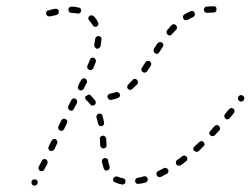

<svg xmlns="http://www.w3.org/2000/svg" viewBox="-20 -581 797 611"><path d="M80 -1Q80 1 81 3Q81 5 83 7Q84 8 86 9Q89 11 93 9Q97 8 99 4Q100 2 100 0Q100 -2 100 -4Q99 -6 98 -7Q96 -9 95 -9Q91 -11 87 -10Q83 -9 81 -5V-4Q80 -3 80 -1ZM376 4Q379 2 379 -2Q380 -4 379 -6Q379 -8 378 -10Q377 -11 375 -12Q373 -13 371 -14Q362 -15 354 -19Q351 -20 347 -19Q343 -18 341 -14Q340 -12 340 -10Q340 -8 340 -6Q341 -5 342 -3Q344 -2 346 -1Q356 4 368 6Q372 7 376 4ZM449 -5Q451 -9 450 -13Q449 -14 448 -16Q447 -18 445 -19Q444 -20 442 -20Q440 -20 438 -20Q428 -17 418 -15Q416 -15 415 -14Q413 -13 412 -11Q411 -10 410 -8Q410 -6 410 -4Q411 0 414 3Q418 5 422 4Q432 3 443 0Q447 -1 449 -5ZM514 -30Q515 -32 516 -34Q516 -36 516 -38Q516 -40 515 -41Q513 -45 509 -46Q505 -48 502 -46Q493 -41 484 -37Q480 -35 478 -31Q477 -27 479 -23Q480 -21 481 -20Q483 -19 484 -18Q486 -17 488 -17Q490 -18 492 -18Q501 -23 511 -28Q513 -29 514 -30ZM102 -47Q102 -45 103 -43Q104 -41 105 -39Q106 -38 108 -37Q112 -35 116 -37Q120 -38 121 -42L131 -60Q132 -64 131 -68Q130 -72 126 -74Q122 -76 118 -74Q114 -73 113 -69L103 -50Q103 -49 102 -47ZM312 -42Q313 -40 315 -39Q316 -38 318 -38Q320 -38 322 -39Q324 -39 326 -41Q327 -42 328 -44Q329 -45 329 -47Q329 -49 329 -51Q326 -59 324 -70Q324 -72 323 -74Q322 -75 320 -76Q318 -78 316 -78Q314 -78 313 -78Q308 -77 306 -74Q304 -71 304 -67Q307 -55 310 -45Q310 -43 312 -42ZM575 -71Q576 -72 576 -74Q576 -76 576 -78Q575 -80 574 -82Q572 -85 567 -86Q563 -86 560 -84Q552 -77 544 -72Q542 -70 541 -69Q540 -67 540 -65Q539 -63 540 -61Q540 -59 541 -58Q544 -54 548 -54Q552 -53 555 -55Q564 -61 572 -68Q574 -69 575 -71ZM630 -118Q630 -119 631 -121Q631 -123 630 -125Q629 -127 628 -129Q625 -132 621 -132Q617 -132 614 -129Q606 -122 599 -115Q596 -113 595 -108Q595 -104 598 -101Q599 -100 601 -99Q603 -98 605 -98Q607 -98 609 -98Q610 -99 612 -100Q620 -107 627 -115Q629 -116 630 -118ZM134 -107Q136 -103 139 -101Q143 -100 147 -101Q151 -102 153 -106L162 -125Q164 -128 162 -132Q161 -136 157 -138Q154 -140 150 -138Q146 -137 144 -133L135 -115Q133 -111 134 -107ZM303 -111Q306 -108 310 -109Q312 -109 314 -110Q315 -111 317 -112Q318 -114 319 -115Q319 -117 319 -119L318 -140Q317 -144 314 -147Q311 -150 307 -149Q303 -149 300 -146Q297 -143 298 -139L299 -118Q299 -114 303 -111ZM680 -173Q680 -177 677 -180Q676 -182 674 -182Q672 -183 670 -183Q668 -183 666 -182Q664 -181 663 -180Q656 -172 649 -164Q646 -161 646 -157Q646 -153 650 -150Q651 -149 653 -148Q655 -148 657 -148Q659 -148 660 -148Q662 -149 664 -151Q671 -158 678 -166Q681 -169 680 -173ZM166 -171Q167 -167 171 -166Q174 -164 178 -165Q182 -167 184 -170L193 -189Q195 -193 194 -197Q192 -200 189 -202Q185 -204 181 -203Q177 -201 175 -198L166 -179Q164 -175 166 -171ZM296 -181Q299 -179 304 -180Q305 -180 307 -181Q309 -182 310 -184Q311 -186 311 -188Q312 -190 311 -192Q309 -203 306 -213Q305 -217 301 -219Q298 -220 294 -219Q290 -218 288 -214Q286 -211 287 -207Q290 -198 292 -188Q293 -184 296 -181ZM726 -229Q726 -233 723 -235Q721 -236 719 -237Q717 -238 715 -237Q713 -237 712 -236Q710 -235 709 -234Q702 -225 696 -218Q695 -216 694 -214Q693 -212 694 -210Q694 -208 695 -207Q696 -205 697 -204Q700 -201 704 -201Q709 -202 711 -205Q718 -213 724 -221Q727 -224 726 -229ZM197 -236Q198 -232 202 -230Q206 -228 210 -229Q214 -231 215 -235L225 -253Q226 -257 225 -261Q224 -265 220 -267Q218 -267 216 -268Q214 -268 212 -267Q210 -266 209 -265Q207 -264 207 -262L197 -243Q196 -240 197 -236ZM273 -245Q277 -245 281 -247Q284 -250 285 -254Q285 -258 283 -261Q276 -270 268 -278Q266 -279 264 -280Q263 -280 261 -280Q260 -280 260 -279Q256 -276 251 -274Q251 -273 251 -272Q251 -271 251 -270Q251 -268 252 -266Q253 -264 254 -263Q261 -257 267 -249Q269 -246 273 -245ZM757 -270Q757 -274 753 -276Q752 -278 750 -278Q748 -279 746 -278Q744 -278 742 -277Q741 -276 739 -274Q737 -270 737 -266Q738 -262 741 -260Q743 -259 745 -258Q746 -258 748 -258Q750 -258 752 -259Q754 -260 755 -262H756Q758 -266 757 -270ZM324 -279Q321 -276 322 -272Q323 -268 326 -265Q329 -263 333 -263Q345 -265 355 -269Q359 -270 361 -274Q363 -278 361 -282Q360 -286 356 -287Q352 -289 349 -288Q340 -284 330 -283Q326 -282 324 -279ZM232 -315 229 -308Q227 -304 228 -300Q230 -296 233 -294Q235 -293 237 -293Q239 -293 241 -294Q243 -294 244 -296Q246 -297 247 -299L250 -306L256 -317Q258 -321 256 -325Q255 -329 251 -331Q247 -333 244 -331Q240 -330 238 -326ZM386 -309Q385 -308 385 -306Q385 -304 385 -302Q386 -300 387 -298Q390 -295 394 -295Q398 -295 401 -298Q409 -305 417 -313Q419 -316 419 -320Q419 -324 416 -327Q413 -330 409 -330Q404 -330 402 -326Q395 -319 388 -312Q386 -311 386 -309ZM430 -358Q431 -354 434 -352Q438 -349 442 -350Q446 -351 448 -354Q453 -362 460 -372Q462 -375 461 -379Q460 -383 457 -386Q453 -388 449 -387Q445 -386 443 -383Q437 -373 432 -366Q429 -362 430 -358ZM258 -364Q260 -361 264 -359Q268 -357 272 -359Q275 -361 277 -364Q281 -375 285 -384Q286 -388 284 -392Q283 -395 279 -397Q275 -398 271 -397Q267 -395 266 -391Q263 -382 258 -372Q257 -368 258 -364ZM469 -418Q470 -414 473 -412Q477 -409 481 -410Q485 -411 487 -415Q493 -424 498 -432Q500 -435 500 -439Q499 -443 495 -446Q492 -448 488 -447Q484 -446 481 -443Q476 -435 470 -426Q468 -422 469 -418ZM282 -431Q284 -427 288 -426Q292 -425 295 -428Q299 -430 300 -434Q302 -446 303 -456Q303 -460 301 -463Q298 -466 294 -466Q290 -467 287 -464Q283 -461 283 -457Q282 -448 280 -438Q279 -434 282 -431ZM510 -481Q510 -479 510 -477Q510 -475 511 -474Q512 -472 513 -471Q517 -468 521 -468Q525 -469 527 -472Q534 -480 541 -487Q544 -490 543 -494Q543 -498 540 -501Q539 -502 537 -503Q535 -504 533 -504Q531 -504 529 -503Q528 -502 526 -501Q519 -493 512 -485Q511 -483 510 -481ZM277 -498Q279 -497 281 -496Q283 -495 285 -496Q287 -496 288 -497Q292 -499 293 -503Q294 -507 292 -510Q287 -521 279 -529Q276 -532 272 -532Q268 -533 265 -530Q263 -528 262 -527Q261 -525 261 -523Q261 -521 262 -519Q263 -517 264 -516Q270 -509 275 -501Q276 -499 277 -498ZM562 -528Q562 -524 564 -521Q566 -517 570 -517Q574 -516 578 -518Q586 -523 595 -527Q598 -529 600 -533Q601 -537 599 -541Q598 -544 594 -546Q590 -547 586 -545Q576 -541 567 -535Q563 -533 562 -528ZM166 -538Q168 -541 167 -545Q167 -547 166 -549Q164 -551 163 -552Q161 -553 159 -553Q157 -553 155 -553Q143 -551 135 -548Q133 -548 131 -547Q129 -545 128 -544Q127 -542 127 -540Q127 -538 127 -536Q128 -532 132 -530Q136 -528 140 -529Q148 -531 159 -533Q163 -534 166 -538ZM226 -538Q230 -537 233 -539Q237 -541 238 -545Q238 -547 238 -549Q238 -551 237 -553Q236 -554 234 -556Q232 -557 230 -557Q219 -560 208 -560Q206 -560 204 -559Q202 -558 200 -557Q199 -555 198 -554Q198 -552 198 -550Q198 -546 200 -543Q203 -540 208 -540Q217 -540 226 -538ZM631 -556Q628 -553 629 -549Q629 -545 633 -542Q636 -540 640 -540Q649 -541 659 -541Q664 -541 667 -544Q669 -547 669 -551Q669 -556 667 -559Q664 -561 659 -561Q648 -561 638 -560Q633 -560 631 -556Z"/></svg>

Font: FRB American Cursive Dashed Light
Style: Italic
Weight: 300
Italic angle: -25°
Version: Version 2.0;Modular Font Editor K font №1